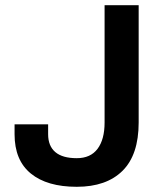

<svg xmlns="http://www.w3.org/2000/svg" viewBox="-20 -706 625 738"><path d="M275 12Q161 12 98.5 -39Q36 -90 36 -190V-228H165V-190Q165 -145 192.5 -121.5Q220 -98 275 -98Q328 -98 355 -134Q382 -170 382 -235V-686H513V-235Q513 -111 451 -49.5Q389 12 275 12Z"/></svg>

Font: Archivo Variable SemiBold
Style: Regular
Weight: 600
Designer: Hector Gatti
Foundry: Omnibus-Type
Version: Version 2.001